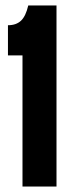

<svg xmlns="http://www.w3.org/2000/svg" viewBox="-20 -680 253 700"><path d="M62 0V-478H9V-588Q39 -588 56.5 -604.5Q74 -621 83 -660H186V0Z"/></svg>

Font: Bricolage Grotesque 48pt Condensed SemiBold
Style: Regular
Weight: 600
Width: 3
Designer: Mathieu Triay
Foundry: Atelier Triay
Version: Version 1.000; ttfautohint (v1.8.4.7-5d5b);gftools[0.9.32]